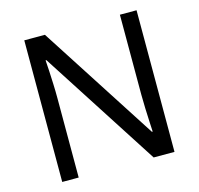

<svg xmlns="http://www.w3.org/2000/svg" viewBox="-104 -825 968 935"><g transform="rotate(-15 380.0 -357.0)"><path d="M663 0H558L176 -593H172Q174 -570 175.5 -538.5Q177 -507 178.5 -471.5Q180 -436 180 -399V0H97V-714H201L582 -123H586Q585 -139 583.5 -171Q582 -203 580.5 -241Q579 -279 579 -311V-714H663Z"/></g></svg>

Font: Noto Sans Hebrew
Style: Regular
Weight: 400
Designer: Monotype Design Team
Foundry: Monotype Imaging Inc.
Version: Version 2.003